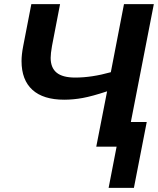

<svg xmlns="http://www.w3.org/2000/svg" viewBox="-20 -708 763 927"><path d="M543 0H444.8L497.1 -267.1Q424.8 -243.2 379.2 -234.9Q333.5 -226.6 290 -226.6Q189 -226.6 136.5 -274.2Q84 -321.8 84 -413.1Q84 -444.3 91.8 -484.4L131.3 -688H270L231 -485.8Q224.6 -449.2 224.6 -428.7Q224.6 -380.9 253.4 -357.2Q282.2 -333.5 343.3 -333.5Q422.9 -333.5 515.1 -359.4L578.6 -688H722.7L611.8 -119.1H688.5L626.5 199.2H504.4Z"/></svg>

Font: Liberation Sans
Style: Bold Italic
Weight: 700
Italic angle: -12°
Designer: Steve Matteson
Foundry: Ascender Corporation
Version: Version 2.1.5